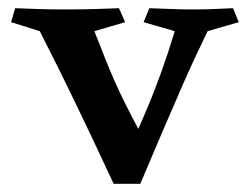

<svg xmlns="http://www.w3.org/2000/svg" viewBox="-20 -439 602 468"><path d="M270 -419 285 -385 210 -363Q225 -325 236.5 -296Q248 -267 259.5 -241Q271 -215 286.5 -184Q302 -153 325 -110Q327 -100 320 -80.5Q313 -61 301 -40.5Q289 -20 277 -5.5Q265 9 257 9Q230 -49 208.5 -94.5Q187 -140 167 -181.5Q147 -223 125.5 -266.5Q104 -310 77 -363L7 -385L17 -419Q47 -418 73.5 -417Q100 -416 138 -416Q180 -416 212 -417Q244 -418 270 -419ZM548 -419 562 -385 486 -363Q452 -293 425.5 -232.5Q399 -172 374 -113.5Q349 -55 322 9H257Q297 -77 336 -168.5Q375 -260 406 -363L330 -385L344 -419Q375 -418 399 -417Q423 -416 450 -416Q481 -416 501 -417Q521 -418 548 -419Z"/></svg>

Font: Ruwudu SemiBold
Style: Regular
Weight: 600
Designer: Becca Hirsbrunner Spalinger
Foundry: SIL International
Version: Version 3.000